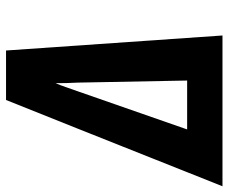

<svg xmlns="http://www.w3.org/2000/svg" viewBox="-94 -694 775 652"><g transform="rotate(-90 294.0 -367.5)"><path d="M-12 0 183 -490 281 -735H449L500 0ZM347 -120 340 -490Q339 -509 338.5 -528.5Q338 -548 338 -567Q330 -548 323.5 -528.5Q317 -509 310 -490L181 -120Z"/></g></svg>

Font: Iosevka Heavy Extended Oblique
Style: Regular
Weight: 900
Width: 7
Italic angle: -9°
Monospace: yes
Designer: Belleve Invis
Foundry: Belleve Invis
Version: Version 32.5.0; ttfautohint (v1.8.4)